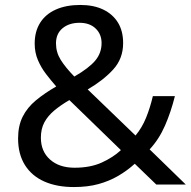

<svg xmlns="http://www.w3.org/2000/svg" viewBox="-20 -745 772 775"><path d="M304 -725Q358 -725 396.5 -706.5Q435 -688 456 -654Q477 -620 477 -571Q477 -508 436.5 -464Q396 -420 334 -384L527 -198Q553 -229 569.5 -269.5Q586 -310 597 -357H686Q670 -293 646 -238Q622 -183 584 -142L730 0H611L524 -84Q493 -56 457 -35Q421 -14 377.5 -2Q334 10 278 10Q209 10 158.5 -12.5Q108 -35 80.5 -79Q53 -123 53 -186Q53 -237 71.5 -274Q90 -311 125 -340Q160 -369 207 -396Q186 -420 166 -446Q146 -472 133 -502.5Q120 -533 120 -569Q120 -618 142 -653Q164 -688 205.5 -706.5Q247 -725 304 -725ZM260 -341Q224 -320 198.5 -298.5Q173 -277 159 -251Q145 -225 145 -189Q145 -134 182 -101Q219 -68 281 -68Q345 -68 391 -89Q437 -110 468 -139ZM301 -653Q259 -653 232.5 -631Q206 -609 206 -570Q206 -534 225 -503.5Q244 -473 280 -436Q339 -470 364.5 -500.5Q390 -531 390 -571Q390 -607 366 -630Q342 -653 301 -653Z"/></svg>

Font: binaryvertical115
Style: Book
Weight: 400
Designer: Jelle Bosma - Monotype Design Team
Foundry: Monotype Imaging Inc.
Version: Version 2.003